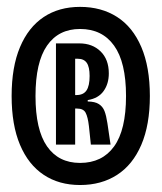

<svg xmlns="http://www.w3.org/2000/svg" viewBox="-20 -719 463 550"><path d="M13.3 -444Q13.3 -527 37.3 -584Q61.3 -641 105.2 -670.2Q149 -699.3 209.3 -699.3Q270.3 -699.3 315.3 -670.5Q360.3 -641.7 384.8 -584.3Q409.3 -527 409.3 -444Q409.3 -361.3 384.8 -304.2Q360.3 -247 315.3 -218Q270.3 -189 209.3 -189Q149 -189 105.2 -218.2Q61.3 -247.3 37.3 -304.2Q13.3 -361 13.3 -444ZM341 -444Q341 -540.7 306.8 -588.3Q272.7 -636 209.3 -636Q147.7 -636 114.7 -588.3Q81.7 -540.7 81.7 -444Q81.7 -347.3 114.7 -299.8Q147.7 -252.3 209.3 -252.3Q272.7 -252.3 306.8 -299.5Q341 -346.7 341 -444ZM140.3 -594.7H207.3Q244.7 -594.7 268.2 -571.7Q291.7 -548.7 291.7 -508.7Q291.7 -479 276.8 -458.2Q262 -437.3 231.3 -432.3V-428.3Q252.3 -428 263.3 -420.8Q274.3 -413.7 279.3 -401Q284.3 -388.3 287.7 -366L296.7 -304.7H240.3L234.7 -357.7Q231.7 -384 225.3 -396Q219 -408 201 -408H195.3V-304.7H140.3ZM236.7 -501.3Q236.7 -527.3 228.5 -539Q220.3 -550.7 203 -550.7H195.3V-446.7H199Q218.7 -446.7 227.7 -459.8Q236.7 -473 236.7 -501.3Z"/></svg>

Font: Bricolage Grotesque 96pt Condensed ExBd
Style: Regular
Weight: 800
Width: 3
Designer: Mathieu Triay
Foundry: Atelier Triay
Version: Version 1.001;Glyphs 3.2 (3207)